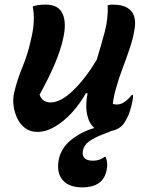

<svg xmlns="http://www.w3.org/2000/svg" viewBox="-20 -563 640 834"><path d="M122 -535Q143 -543 179 -543Q234 -543 252 -503Q270 -463 254 -394Q243 -344 217.5 -284Q192 -224 152 -152Q163 -118 200 -118Q243 -118 296.5 -169Q350 -220 400 -303Q419 -365 434.5 -422.5Q450 -480 448 -540Q457 -543 467 -543Q510 -543 532.5 -529.5Q555 -516 562 -494Q569 -472 566 -448Q561 -406 546 -360.5Q531 -315 514 -270.5Q497 -226 485 -183Q479 -163 475.5 -146Q472 -129 470 -112Q478 -109 488 -109Q505 -109 522 -121Q539 -133 552 -150H558Q558 -131 551 -104Q544 -77 537 -61Q530 -45 521 -31Q503 -2 463 6Q453 11 436 17Q390 34 367 51Q344 68 340 92Q333 135 384 135Q413 135 433 119H439Q450 143 443 177Q435 215 408 233Q381 251 338 251Q280 251 252.5 219.5Q225 188 235 131Q246 78 291 43Q336 8 390 -7Q367 -26 358.5 -65Q350 -104 360 -155L361 -158H353Q328 -113 293 -74.5Q258 -36 219 -13Q180 10 142 10Q112 10 90 -6Q68 -22 55.5 -48Q43 -74 39 -103.5Q35 -133 41 -159Q55 -218 78 -273Q101 -328 114 -389Q135 -471 122 -535Z"/></svg>

Font: Recursive Sn Csl St SmB
Style: Italic
Weight: 600
Italic angle: -15°
Version: Version 1.079;hotconv 1.0.112;makeotfexe 2.5.65598; ttfautoh